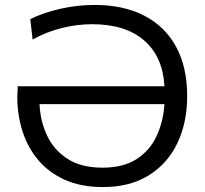

<svg xmlns="http://www.w3.org/2000/svg" viewBox="-20 -746 828 777"><path d="M396.5 11Q308 11 242.8 -18.2Q177.5 -47.5 134.8 -98.2Q92 -149 71 -215Q50 -281 50 -354.5L52 -397H645.5Q639 -516.5 563.5 -582.2Q488 -648 352.5 -648Q292 -648 229.8 -632.5Q167.5 -617 112 -586L102.5 -668.5Q154 -694.5 223 -710.2Q292 -726 362.5 -726Q480.5 -726 564.5 -682.2Q648.5 -638.5 693 -556Q737.5 -473.5 737.5 -357.5Q737.5 -250.5 698 -167.2Q658.5 -84 582.2 -36.5Q506 11 396.5 11ZM395 -67.5Q479.5 -67.5 533.2 -102.5Q587 -137.5 614 -196Q641 -254.5 645.5 -324.5H140Q143 -256.5 170.2 -198Q197.5 -139.5 252.8 -103.5Q308 -67.5 395 -67.5Z"/></svg>

Font: Commissioner
Style: Regular
Weight: 400
Designer: Kostas Bartsokas
Foundry: Kostas Bartsokas
Version: Version 1.000; ttfautohint (v1.8.3)